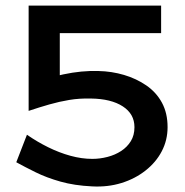

<svg xmlns="http://www.w3.org/2000/svg" viewBox="-20 -640 660 684"><path d="M108 -620H554V-522H108ZM577 -187Q577 -141 556.5 -101.5Q536 -62 498.5 -32.5Q461 -3 412.5 12Q364 27 308 24Q245 21 195.5 7Q146 -7 107.5 -26Q69 -45 38 -62L76 -160Q112 -135 151.5 -115.5Q191 -96 231 -85Q271 -74 309 -74Q336 -74 363 -81Q390 -88 411.5 -102Q433 -116 446 -137Q459 -158 459 -187Q459 -234 417.5 -261Q376 -288 304 -289Q263 -290 227 -284Q191 -278 156 -268Q121 -258 82 -245V-338Q140 -361 205.5 -375Q271 -389 331 -387Q378 -386 422 -373Q466 -360 501.5 -335.5Q537 -311 557 -274Q577 -237 577 -187ZM82 -620H193V-316L82 -283Z"/></svg>

Font: BioRhyme SemiBold
Style: Regular
Weight: 600
Designer: Aoife Mooney
Foundry: Aoife Mooney Type
Version: Version 1.600;gftools[0.9.33]